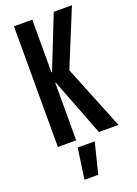

<svg xmlns="http://www.w3.org/2000/svg" viewBox="-198 -911 889 1247"><g transform="rotate(-20 247.0 -287.5)"><path d="M68.8 -834H195.3V-469.7H199.2L343.8 -834H469.7L309.1 -442.9L487.8 0H352.5L199.2 -397H195.3V0H68.8ZM306.2 47.4 253.4 259.3H158.2L188.5 47.4Z"/></g></svg>

Font: Fjalla One
Style: Regular
Weight: 400
Designer: Irina Smirnova, Eben Sorkin
Foundry: Sorkin Type
Version: Version 1.002; ttfautohint (v1.8.4.7-5d5b);gftools[0.9.25]